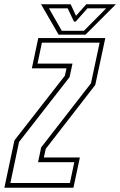

<svg xmlns="http://www.w3.org/2000/svg" viewBox="-50 -878 562 898"><path d="M-29.5 0 17.5 -221.5 253.5 -524 261 -558.5H99L129 -700H442.5L395.5 -480.5L164 -182L155 -141.5H323.5L293.5 0ZM-1.5 -22H277L297.5 -119.5H128L142.5 -188.5L375.5 -488.5L416 -678.5H146L125.5 -580.5H289L275.5 -517.5L39 -214ZM224 -716 142 -858H280.5L305.5 -804L353.5 -858H492L350 -716ZM239 -734H342.5L446.5 -839H359L304 -777H296L266.5 -839H179Z"/></svg>

Font: Tourney Condensed ExtraLight
Style: Italic
Weight: 200
Width: 3
Italic angle: -12°
Designer: Tyler Finck
Foundry: Etcetera Type Co
Version: Version 1.010; ttfautohint (v1.8.3)